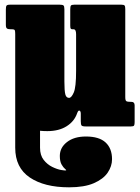

<svg xmlns="http://www.w3.org/2000/svg" viewBox="-20 -540 600 820"><path d="M275 260Q169.5 260 107.2 218Q45 176 45 91V-394.5Q45 -406.5 43.2 -410.8Q41.5 -415 30 -415H26Q14 -415 9.5 -418.5Q5 -422 5 -434V-498.5Q5 -511.5 7.8 -515.8Q10.5 -520 23 -520H235Q247 -520 251 -516.8Q255 -513.5 255 -500.5V-192Q255 -151.5 259 -136.8Q263 -122 275 -122Q285 -122 295 -144.8Q305 -167.5 305 -237V-394Q305 -415 294 -415H289Q284.5 -415 282.2 -417.5Q280 -420 280 -431V-500Q280 -512 282.8 -516Q285.5 -520 297 -520H498Q509.5 -520 512.2 -516.2Q515 -512.5 515 -501V-125Q515 -110.5 519.8 -107.8Q524.5 -105 539 -105H541.5Q555 -105 555 -90V-18.5Q555 -7.5 552.5 -3.8Q550 0 539.5 0H345.5Q331.5 0 328.2 -4.2Q325 -8.5 325 -22.5V-54Q325 -65.5 319.5 -67.5Q314 -69.5 309.5 -56.5Q297.5 -21.5 264.5 -0.8Q231.5 20 182 20Q165.5 20 151 18.5V91Q151 123 166.5 142.8Q182 162.5 203 172.8Q224 183 241.2 186Q258.5 189 262 187.5Q264.5 186.5 257.5 181Q250.5 175.5 243 162.5Q235.5 149.5 235.5 126Q235.5 90.5 266 66.8Q296.5 43 347 43Q403.5 43 431 68.5Q458.5 94 458.5 140Q458.5 170 439.8 197.5Q421 225 380.5 242.5Q340 260 275 260Z"/></svg>

Font: Besley* Condensed Fatface
Style: Regular
Weight: 900
Width: 3
Designer: Owen Earl
Foundry: indestructible type*
Version: Version 3.000; ttfautohint (v1.8.3)